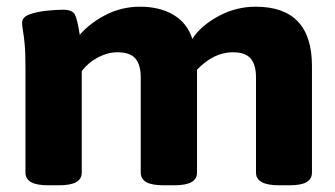

<svg xmlns="http://www.w3.org/2000/svg" viewBox="-20 -551 1001 573"><path d="M125 2Q89 2 72.5 -7.5Q56 -17 56 -36V-349Q56 -395 53.5 -420.5Q51 -446 48.5 -459Q46 -472 46 -483Q46 -500 68 -508Q90 -516 119 -519Q148 -522 168 -522Q196 -522 203.5 -507.5Q211 -493 218 -447Q248 -482 295.5 -506.5Q343 -531 398 -531Q457 -531 498 -506.5Q539 -482 554 -435Q579 -474 631.5 -502.5Q684 -531 743 -531Q911 -531 911 -354V-36Q911 -17 895 -7.5Q879 2 843 2H813Q744 2 744 -36V-320Q744 -358 728 -376.5Q712 -395 675 -395Q618 -395 568 -343V-36Q568 -17 551.5 -7.5Q535 2 499 2H469Q433 2 416.5 -7.5Q400 -17 400 -36V-320Q400 -358 384 -376.5Q368 -395 330 -395Q302 -395 273 -380Q244 -365 224 -339V-36Q224 -17 207.5 -7.5Q191 2 155 2Z"/></svg>

Font: Asap Semi Expanded ExtraBold
Style: Regular
Weight: 800
Width: 6
Designer: Pablo Cosgaya
Foundry: Omnibus-Type
Version: Version 3.001; ttfautohint (v1.8.4.7-5d5b)